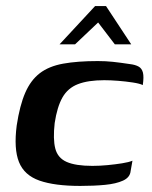

<svg xmlns="http://www.w3.org/2000/svg" viewBox="-20 -606 499 632"><path d="M244 6Q160 6 110 -11.5Q60 -29 42.5 -72.5Q25 -116 35 -193Q45 -259 63 -300.5Q81 -342 111 -365Q141 -388 188 -396.5Q235 -405 302 -405Q328 -405 351.5 -402.5Q375 -400 408 -395Q425 -393 436 -387Q447 -381 450.5 -367Q454 -353 450 -326Q440 -331 417 -334.5Q394 -338 369 -340Q344 -342 323 -342Q270 -342 236.5 -329Q203 -316 185.5 -285Q168 -254 160 -201Q154 -148 162 -117Q170 -86 199.5 -73Q229 -60 284 -60Q309 -60 334.5 -62.5Q360 -65 382 -68.5Q404 -72 416 -77L410 -43Q408 -22 385 -11.5Q362 -1 325.5 2.5Q289 6 244 6ZM176 -460 293 -586H329L412 -460H358L303 -532L227 -460Z"/></svg>

Font: Genos SemiBold
Style: Italic
Weight: 600
Italic angle: -8°
Version: Version 1.010